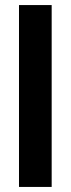

<svg xmlns="http://www.w3.org/2000/svg" viewBox="-20 -738 279 758"><path d="M55 0V-718H184V0Z"/></svg>

Font: Techna Sans
Style: Regular
Weight: 400
Designer: Carl Enlund
Version: Version 1.003